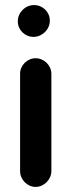

<svg xmlns="http://www.w3.org/2000/svg" viewBox="-20 -740 271 755"><path d="M182 -450V-67C182 -34 153 -5 120 -5C87 -5 59 -34 59 -67V-450C59 -483 87 -511 120 -511C153 -511 182 -483 182 -450ZM176 -659C176 -624 146 -595 112 -595C78 -595 50 -622 50 -656C50 -691 79 -720 114 -720C148 -720 176 -693 176 -659Z"/></svg>

Font: Blanket
Style: Reversed
Weight: 700
Foundry: Cannot Into Space Fonts
Version: Version 0.9